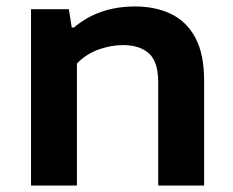

<svg xmlns="http://www.w3.org/2000/svg" viewBox="-20 -574 722 594"><path d="M76 0V-545.5H193L202 -489H209Q285.5 -554 398 -554Q461 -554 509.2 -530.8Q557.5 -507.5 584.5 -457Q611.5 -406.5 611.5 -325V0H469.5V-318.5Q469.5 -383 440.8 -408.8Q412 -434.5 360.5 -434.5Q323.5 -434.5 285 -420.8Q246.5 -407 218 -377.5V0Z"/></svg>

Font: Encode Sans Expanded Expanded SemiBold
Style: Regular
Weight: 600
Width: 7
Designer: Multiple Designers
Foundry: Impallari Type
Version: Version 3.000; ttfautohint (v1.8.3) -l 8 -r 50 -G 200 -x 14 